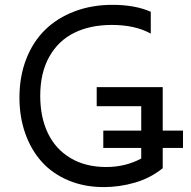

<svg xmlns="http://www.w3.org/2000/svg" viewBox="-20 -757 783 787"><path d="M730.1 -221.6V-150.6H647V-67.5Q595.5 -26.3 532.3 -8.2Q469.1 9.9 405.5 9.9Q325.6 9.9 260.3 -17.6Q195 -45.1 151.1 -93.9Q107.2 -142.8 83.5 -210.2Q59.7 -277.7 59.7 -357.2Q59.7 -443.5 87.4 -514.7Q115.1 -585.9 165 -634.8Q214.8 -683.6 285.7 -710.4Q356.5 -737.2 441.1 -737.2Q533.4 -737.2 598 -708.8V-619.3Q533.4 -654.8 438.9 -654.8Q349.8 -654.8 284.3 -622.5Q218.8 -590.2 181.8 -524.1Q144.9 -458.1 144.9 -364.3Q144.9 -277 176.1 -211.5Q207.4 -146 268.8 -109.2Q330.3 -72.4 415.5 -72.4Q494 -72.4 558.9 -107.2V-150.6H403.4V-221.6H558.9V-321.7H376.4V-399.9H647V-221.6Z"/></svg>

Font: TID UI
Style: Regular
Weight: 400
Designer: The TID Project Authors
Foundry: Bakken & Bæck
Version: Version 1.001;hotconv 1.0.109;makeotfexe 2.5.65596